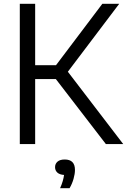

<svg xmlns="http://www.w3.org/2000/svg" viewBox="-20 -760 670 1013"><path d="M84.5 0V-740H165.5V-416H275.5L520 -740H609L338 -381.5L630 0H538.5L274.5 -343H165.5V0ZM297 233Q306.5 211.5 311.2 194.8Q316 178 318 163Q294.5 161.5 282.5 150.5Q270.5 139.5 270.5 122Q270.5 104 283.5 92.8Q296.5 81.5 321.5 81.5Q375.5 81.5 375.5 136.5Q375.5 157.5 368 183.8Q360.5 210 347 233Z"/></svg>

Font: Encode Sans
Style: Regular
Weight: 400
Designer: Multiple Designers
Foundry: Impallari Type
Version: Version 3.002; ttfautohint (v1.8.3) -l 8 -r 50 -G 200 -x 14 